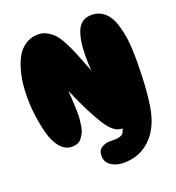

<svg xmlns="http://www.w3.org/2000/svg" viewBox="-156 -824 1052 1145"><g transform="rotate(-20 369.5 -251.5)"><path d="M25 -369Q25 -312 32.5 -253.5Q40 -195 55.5 -135Q71 -75 102.5 -37.5Q134 0 176 0Q197 0 213.5 -6.5Q230 -13 240.5 -28.5Q251 -44 258.5 -58.5Q266 -73 269.5 -98.5Q273 -124 275 -141Q277 -158 276 -189.5Q275 -221 274.5 -235.5Q274 -250 272 -281.5Q270 -313 269 -321Q337 -163 390.5 -79Q444 5 496 0Q493 17 485.5 27.5Q478 38 463.5 42Q449 46 439 46.5Q429 47 408 47Q402 47 399 47Q368 47 345 62.5Q322 78 322 112Q322 152 355 174Q388 196 435 196Q524 196 588 144Q652 92 680 1Q714 -108 714 -369Q714 -428 708 -479Q702 -530 686 -583.5Q670 -637 636 -668Q602 -699 553 -699Q488 -699 462 -641Q436 -583 436 -477Q436 -434 439 -388Q433 -403 422 -432Q399 -490 387.5 -518.5Q376 -547 354.5 -588.5Q333 -630 315 -649.5Q297 -669 270.5 -684Q244 -699 213 -699Q170 -699 136 -677.5Q102 -656 81.5 -622Q61 -588 48 -543Q35 -498 30 -455.5Q25 -413 25 -369Z"/></g></svg>

Font: Cherry Bomb
Style: Regular
Weight: 400
Designer: satsuyako
Foundry: satsuyako
Version: Version 4.0